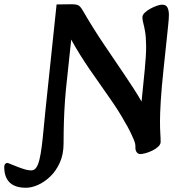

<svg xmlns="http://www.w3.org/2000/svg" viewBox="-152 -716 828 906"><path d="M-29 170Q-81 170 -106.5 145Q-132 120 -132 72Q-132 62 -127.5 57.5Q-123 53 -119 53Q-114 53 -108.5 55.5Q-103 58 -90 63Q-66 73 -43.5 80.5Q-21 88 -4 88Q10 88 19 75Q28 62 34 37.5Q40 13 44.5 -21.5Q49 -56 53 -99Q57 -142 62 -191L115 -695L188 -696Q206 -696 216.5 -691.5Q227 -687 240 -664Q284 -588 334.5 -512.5Q385 -437 433 -367Q481 -297 516 -237L531 -387Q538 -457 537.5 -500Q537 -543 532.5 -568Q528 -593 524 -607.5Q520 -622 520 -635Q520 -645 530.5 -655.5Q541 -666 556.5 -674.5Q572 -683 587.5 -688.5Q603 -694 613 -694Q632 -694 638.5 -680Q645 -666 645 -646Q645 -629 642 -601Q639 -573 634 -524L620 -392Q610 -298 606.5 -238.5Q603 -179 603 -144Q603 -109 604.5 -87Q606 -65 606 -46Q606 -35 595 -24.5Q584 -14 568 -6Q552 2 536 6.5Q520 11 509 11Q500 11 493 2Q486 -7 487 -23Q488 -36 479.5 -56.5Q471 -77 460 -99Q449 -121 439 -137Q409 -192 364 -255.5Q319 -319 271.5 -388Q224 -457 184 -529L159 -293Q154 -241 151.5 -188.5Q149 -136 148.5 -96Q148 -56 148 -39Q148 12 130.5 51Q113 90 85.5 116.5Q58 143 27.5 156.5Q-3 170 -29 170Z"/></svg>

Font: Alkatra
Style: Regular
Weight: 400
Designer: Suman Bhandary
Version: Version 1.100;gftools[0.9.22]